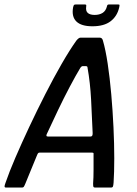

<svg xmlns="http://www.w3.org/2000/svg" viewBox="-32 -842 614 862"><path d="M-5 0Q-11 0 -11.5 -4.5Q-12 -9 -7 -22Q9 -69 37 -134Q65 -199 99.5 -272.5Q134 -346 171.5 -419.5Q209 -493 245 -555.5Q281 -618 311 -660Q316 -666 320.5 -669.5Q325 -673 330 -673H417Q422 -672 425 -669.5Q428 -667 430 -660Q442 -619 451.5 -556Q461 -493 467.5 -419Q474 -345 477.5 -270.5Q481 -196 481 -131.5Q481 -67 478 -23Q477 -9 475 -4.5Q473 0 466 0H395Q389 0 387.5 -3Q386 -6 386 -18Q388 -44 388 -79Q388 -114 388 -148Q389 -154 387 -155.5Q385 -157 378 -157H149Q143 -157 140.5 -155.5Q138 -154 135 -147Q122 -114 107 -79Q92 -44 82 -18Q77 -6 74.5 -3Q72 0 67 0ZM184 -229H374Q379 -229 381.5 -232Q384 -235 384 -244Q381 -318 377 -394.5Q373 -471 361 -538Q361 -545 354 -545H339Q334 -545 329 -538Q308 -503 281.5 -453Q255 -403 228.5 -347.5Q202 -292 178 -240Q176 -236 176.5 -232.5Q177 -229 184 -229ZM383 -724Q333 -724 311 -745.5Q289 -767 296 -808Q298 -817 300 -819.5Q302 -822 309 -822H347Q353 -822 354.5 -820.5Q356 -819 355 -813Q352 -793 362 -784Q372 -775 393 -775Q414 -775 428.5 -784Q443 -793 448 -813Q449 -819 451.5 -820.5Q454 -822 458 -822H498Q504 -822 504.5 -819.5Q505 -817 503 -808Q494 -769 464.5 -746.5Q435 -724 383 -724Z"/></svg>

Font: Glory Thin Medium
Style: Italic
Weight: 500
Italic angle: -12°
Version: Version 1.011